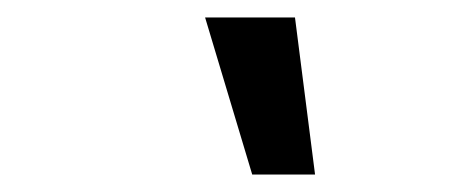

<svg xmlns="http://www.w3.org/2000/svg" viewBox="-20 -763 540 220"><path d="M269 -563 215 -743H318L341 -563Z"/></svg>

Font: Nunito Sans 7pt Condensed SemiBold
Style: Italic
Weight: 600
Width: 3
Italic angle: -9°
Designer: Vernon Adams
Foundry: Vernon Adams
Version: Version 3.101;gftools[0.9.27]